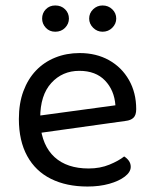

<svg xmlns="http://www.w3.org/2000/svg" viewBox="-20 -669 559 702"><path d="M104 -180 100 -243 402 -284Q398 -339 364 -374.5Q330 -410 270 -410Q208 -410 167.5 -365.5Q127 -321 127 -238V-216Q134 -136 179.5 -94.5Q225 -53 304 -53Q346 -53 380 -67Q414 -81 434 -97Q445 -90 451.5 -80.5Q458 -71 458 -59Q458 -40 436.5 -23.5Q415 -7 379.5 3Q344 13 300 13Q223 13 166.5 -15Q110 -43 79.5 -98.5Q49 -154 49 -234Q49 -291 65.5 -335.5Q82 -380 111.5 -411Q141 -442 182 -458.5Q223 -475 271 -475Q332 -475 378.5 -449Q425 -423 451.5 -376.5Q478 -330 478 -270Q478 -248 468 -238.5Q458 -229 440 -227ZM232 -601Q232 -582 218 -567.5Q204 -553 182 -553Q161 -553 147.5 -567.5Q134 -582 134 -601Q134 -621 147.5 -635Q161 -649 182 -649Q204 -649 218 -635Q232 -621 232 -601ZM405 -601Q405 -582 390.5 -567.5Q376 -553 355 -553Q335 -553 320.5 -567.5Q306 -582 306 -601Q306 -621 320.5 -635Q335 -649 355 -649Q376 -649 390.5 -635Q405 -621 405 -601Z"/></svg>

Font: Baloo Bhaina 2
Style: Regular
Weight: 400
Designer: Yesha Goshar, Manish Minz, Shuchita Grover and Ek Type
Foundry: Ek Type
Version: Version 1.700